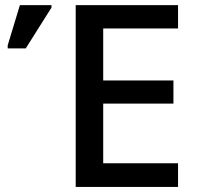

<svg xmlns="http://www.w3.org/2000/svg" viewBox="-20 -734 779 754"><path d="M679.2 -92.8H385.3V-327.1H661.1V-418H385.3V-622.1H679.2V-713.9H277.3V0H679.2ZM81.1 -543.9 182.1 -704.1V-713.9H58.1L10.3 -556.2V-543.9Z"/></svg>

Font: Noto Reveo Sans
Style: Regular
Weight: 500
Designer: Monotype Design Team
Foundry: Monotype Imaging Inc.
Version: Version 2.007